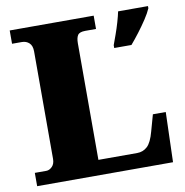

<svg xmlns="http://www.w3.org/2000/svg" viewBox="-80 -791 837 867"><g transform="rotate(-10 338.5 -357.0)"><path d="M472 -567Q479 -586 488.5 -612.5Q498 -639 506 -666.5Q514 -694 518 -714H655V-704Q646 -683 628.5 -656.5Q611 -630 590.5 -603Q570 -576 551 -554H472ZM21 0V-61H74Q88 -61 100.5 -73.5Q113 -86 113 -109V-602Q113 -628 99.5 -640.5Q86 -653 66 -653H21V-714H406V-653H357Q330 -653 322 -640.5Q314 -628 314 -604V-69H492Q519 -69 538.5 -87Q558 -105 571 -154L592 -229H651L644 0Z"/></g></svg>

Font: Noto Serif Black
Style: Regular
Weight: 900
Designer: Monotype Design Team
Foundry: Monotype Imaging Inc.
Version: Version 2.014; ttfautohint (v1.8.4.7-5d5b)